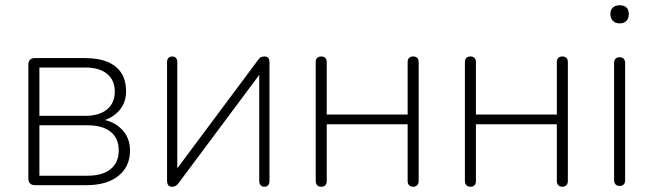

<svg xmlns="http://www.w3.org/2000/svg" viewBox="-20 -705 2488 731"><path d="M113 0Q101 0 94.5 -6.5Q88 -13 88 -25V-459Q88 -471 94.5 -477.5Q101 -484 113 -484H301Q354 -484 389 -469.5Q424 -455 442 -427Q460 -399 460 -356Q460 -309 427 -277Q394 -245 341 -240V-252Q400 -252 437.5 -218.5Q475 -185 475 -132Q475 -71 431 -35.5Q387 0 309 0ZM130 -36H313Q370 -36 401 -61Q432 -86 432 -132Q432 -179 401 -203.5Q370 -228 313 -228H130ZM130 -264H305Q358 -264 387.5 -288.5Q417 -313 417 -356Q417 -400 387.5 -424Q358 -448 305 -448H130Z M635 6Q630 6 625.5 4Q621 2 618.5 -3.5Q616 -9 616 -17V-468Q616 -479 621.5 -484.5Q627 -490 636 -490Q645 -490 650 -484.5Q655 -479 655 -468V-32H631L962 -476Q967 -484 973 -487Q979 -490 987 -490Q993 -490 997 -488Q1001 -486 1003.5 -481Q1006 -476 1006 -467V-16Q1006 -6 1001 0Q996 6 987 6Q977 6 972 0Q967 -6 967 -16V-452H991L660 -8Q655 -1 649 2.5Q643 6 635 6Z M1203 6Q1193 6 1187.5 0Q1182 -6 1182 -16V-468Q1182 -479 1187.5 -484.5Q1193 -490 1203 -490Q1213 -490 1218.5 -484.5Q1224 -479 1224 -468V-269H1532V-468Q1532 -479 1537.5 -484.5Q1543 -490 1553 -490Q1563 -490 1568.5 -484.5Q1574 -479 1574 -468V-16Q1574 -6 1568.5 0Q1563 6 1553 6Q1543 6 1537.5 0Q1532 -6 1532 -16V-232H1224V-16Q1224 -6 1219 0Q1214 6 1203 6Z M1771 6Q1761 6 1755.5 0Q1750 -6 1750 -16V-468Q1750 -479 1755.5 -484.5Q1761 -490 1771 -490Q1781 -490 1786.5 -484.5Q1792 -479 1792 -468V-269H2100V-468Q2100 -479 2105.5 -484.5Q2111 -490 2121 -490Q2131 -490 2136.5 -484.5Q2142 -479 2142 -468V-16Q2142 -6 2136.5 0Q2131 6 2121 6Q2111 6 2105.5 0Q2100 -6 2100 -16V-232H1792V-16Q1792 -6 1787 0Q1782 6 1771 6Z M2339 3Q2329 3 2323.5 -3Q2318 -9 2318 -19V-465Q2318 -476 2323.5 -481.5Q2329 -487 2339 -487Q2349 -487 2354.5 -481.5Q2360 -476 2360 -465V-19Q2360 -9 2355 -3Q2350 3 2339 3ZM2339 -616Q2323 -616 2313.5 -625.5Q2304 -635 2304 -651Q2304 -668 2313.5 -676.5Q2323 -685 2339 -685Q2356 -685 2365 -676.5Q2374 -668 2374 -651Q2374 -635 2365 -625.5Q2356 -616 2339 -616Z"/></svg>

Font: Nunito ExtraLight
Style: Regular
Weight: 200
Designer: Vernon Adams
Foundry: Vernon Adams
Version: Version 3.602;April 4, 2023;FontCreator 14.0.0.2856 64-bit